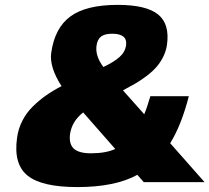

<svg xmlns="http://www.w3.org/2000/svg" viewBox="-20 -740 851 780"><path d="M811 0H564L538.1 -29.8Q447.3 20 294.4 20Q149.9 20 92 -26.6Q34.2 -73.2 49.3 -180.2Q54.2 -216.8 70.6 -249Q86.9 -281.2 112.5 -306.6Q138.2 -332 166.3 -351.8Q194.3 -371.6 230 -390.1Q180.2 -467.3 188 -524.9Q202.1 -626.5 266.1 -673.3Q330.1 -720.2 458 -720.2Q574.2 -720.2 622.3 -681.2Q670.4 -642.1 658.2 -557.1Q654.3 -531.2 642.3 -507.8Q630.4 -484.4 614.5 -466.6Q598.6 -448.7 575 -430.9Q551.3 -413.1 529.8 -400.6Q508.3 -388.2 479.5 -373L565.9 -275.9Q577.6 -303.2 590.8 -349.1H747.1Q716.8 -231.4 671.4 -158.2ZM448.2 -134.8 317.9 -283.2Q272.5 -248 264.6 -195.8Q259.3 -155.8 279.5 -136.5Q299.8 -117.2 349.6 -117.2Q409.7 -117.2 448.2 -134.8ZM399.9 -467.8Q442.4 -487.8 465.3 -508.1Q488.3 -528.3 492.2 -556.2Q498.5 -603 435.5 -603Q405.8 -603 390.6 -591.6Q375.5 -580.1 372.1 -554.2Q366.2 -513.2 399.9 -467.8Z"/></svg>

Font: Fivo Sans Black
Style: Regular
Weight: 900
Designer: Alexander Slobzheninov
Foundry: Alexander Slobzheninov
Version: 1.0